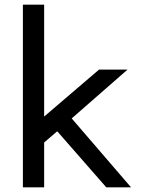

<svg xmlns="http://www.w3.org/2000/svg" viewBox="-20 -802 610 822"><path d="M541 0 287 -295 526 -504H404L169 -303V-782H78V0H169V-192L225 -240L435 0Z"/></svg>

Font: Hibana SubMedium
Style: Regular
Weight: 500
Width: 6
Designer: pygmalion
Foundry: ybstudio
Version: Version 0.930;hotconv 1.0.109;makeotfexe 2.5.65596